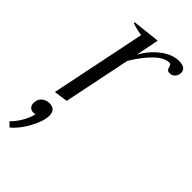

<svg xmlns="http://www.w3.org/2000/svg" viewBox="-247 -568 907 907"><g transform="rotate(45 207.0 -114.5)"><path d="M414 -476Q414 -459 403.5 -447.5Q393 -436 377 -436Q365 -436 360.5 -441.5Q356 -447 353 -459Q350 -471 342 -471Q307 -471 268.5 -433.5Q230 -396 194 -336L125 0L56 10L154 -468Q117 -474 89 -484L91 -490L228 -505L205 -390Q236 -443 280 -476Q324 -509 368 -509Q389 -509 401.5 -501Q414 -493 414 -476ZM117 107Q117 143 88.5 196.5Q60 250 23 280L2 259Q24 238 41 209Q58 180 66 149Q58 151 54 151Q39 151 30 142Q21 133 21 119Q21 93 37 79Q53 65 75 65Q117 65 117 107Z"/></g></svg>

Font: Trirong Light
Style: Italic
Weight: 300
Italic angle: -12°
Designer: Katatrad Team
Foundry: CadsonDemak
Version: Version 1.001